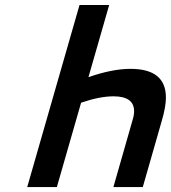

<svg xmlns="http://www.w3.org/2000/svg" viewBox="-20 -758 692 778"><path d="M439.9 -367.7Q383.8 -367.7 308.6 -341.8L210.4 0H90.3L302.2 -737.8H422.4L338.4 -445.3Q434.6 -479 508.8 -479Q652.3 -479 652.3 -362.8Q652.3 -325.2 635.3 -267.6L558.6 0H439.5L517.6 -272.9Q523.4 -291.5 523.4 -307.1Q523.4 -367.7 439.9 -367.7Z"/></svg>

Font: Cantarell
Style: Bold Italic
Weight: 700
Italic angle: -16°
Designer: Dave Crossland
Version: Version 1.004